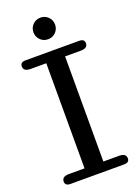

<svg xmlns="http://www.w3.org/2000/svg" viewBox="-167 -966 742 1035"><g transform="rotate(-20 204.0 -449.0)"><path d="M160 -792Q142 -810 142 -836Q142 -862 160 -880Q178 -898 204 -898Q230 -898 248 -880Q266 -862 266 -836Q266 -810 248 -792Q230 -774 204 -774Q178 -774 160 -792ZM50 0Q20 0 20 -24Q20 -53 60 -53H150V-656H60Q20 -656 20 -685Q20 -709 50 -709H358Q388 -709 388 -685Q388 -656 348 -656H258V-53H348Q388 -53 388 -24Q388 0 358 0Z"/></g></svg>

Font: Marmelad
Style: Regular
Weight: 400
Designer: Manvel Shmavonyan
Foundry: Cyreal
Version: Version 1.001;PS 001.001;hotconv 1.0.88;makeotf.lib2.5.64775